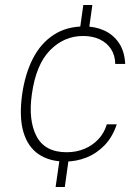

<svg xmlns="http://www.w3.org/2000/svg" viewBox="-20 -743 533 763"><path d="M239.5 -101Q177 -101 134 -129.8Q91 -158.5 73.2 -217.8Q55.5 -277 68 -368Q79.5 -449 110.5 -509.8Q141.5 -570.5 192.8 -604.2Q244 -638 315 -638Q358.5 -638 394.2 -621.8Q430 -605.5 452.5 -572.5Q475 -539.5 477.5 -489H438Q437.5 -523 421.2 -548Q405 -573 376.5 -586.5Q348 -600 310 -600Q234.5 -600 178.8 -543.2Q123 -486.5 106.5 -368Q92 -265 125.2 -201.5Q158.5 -138 245 -138Q283 -138 315.5 -151.5Q348 -165 371.2 -190Q394.5 -215 404.5 -249H444Q427.5 -199 395.8 -166Q364 -133 323.5 -117Q283 -101 239.5 -101ZM201 0 218 -118H254L237.5 0ZM294.5 -605 311 -723H347L330.5 -605Z"/></svg>

Font: Public Sans Thin
Style: Italic
Weight: 100
Italic angle: -8°
Designer: The Public Sans project authors (U.S. Web Design System). Libre Franklin designed by Pablo Impallari and Rodrigo Fuenzal
Version: Version 2.000